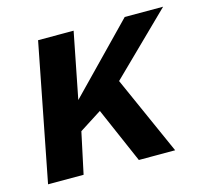

<svg xmlns="http://www.w3.org/2000/svg" viewBox="-83 -622 768 715"><g transform="rotate(-15 301.5 -264.0)"><path d="M368 0 275 -214 189 -159 155 0H18L121 -528H258L208 -274L455 -528H603L373 -303L508 0Z"/></g></svg>

Font: Libra Sans Modern
Style: Bold Italic
Weight: 700
Italic angle: -12°
Foundry: Stefan Peev, Context Ltd
Version: Version 1.000